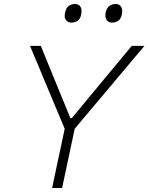

<svg xmlns="http://www.w3.org/2000/svg" viewBox="-20 -943 744 963"><path d="M241.5 0Q254 -60.5 266 -116.5Q278 -172 292 -237.5L304.5 -297L199 -549Q182 -589.5 166.5 -627Q151 -664 130.5 -713H184.5Q205.5 -661 221 -624Q236 -587 249.5 -554Q263 -521 279.5 -481L333 -350.5H340L444.5 -476.5Q479 -518 507.5 -552.5Q536 -587 567.5 -624.5L641 -713H704.5Q670 -672 635 -630.5Q600 -588.5 566.5 -549L354.5 -297L342 -237.5Q328 -172 316.2 -116.2Q304.5 -60.5 291.5 0ZM541.5 -829.5Q523.5 -829.5 514.5 -843.5Q508.5 -852.5 508.5 -865.5Q508.5 -872 510 -880Q515 -903.5 528.8 -913.2Q542.5 -923 560 -923Q579 -923 587.5 -909Q593 -899.5 593 -886.5Q593 -879.5 591.5 -872Q587 -849 573.5 -839.2Q560 -829.5 541.5 -829.5ZM337.5 -829.5Q320 -829.5 310.5 -843.5Q304.5 -852 304.5 -864.5Q304.5 -871.5 306.5 -880Q311 -903.5 325 -913.2Q339 -923 356.5 -923Q375 -923 383.5 -909Q389 -900 389 -887Q389 -880 387.5 -872Q383.5 -849 370 -839.2Q356.5 -829.5 337.5 -829.5Z"/></svg>

Font: Heraclito ExtraLight
Style: Italic
Weight: 200
Italic angle: -12°
Designer: Kostas Bartsokas (font) & Cristiano Sobral (main changes)
Foundry: Kostas Bartsokas (font) & Cristiano Sobral (main changes)
Version: Version 1.00;July 8, 2020;FontCreator 13.0.0.2655 64-bit